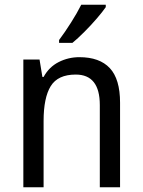

<svg xmlns="http://www.w3.org/2000/svg" viewBox="-20 -837 599 806"><path d="M313 -597Q398 -597 441 -551Q484 -505 484 -406V-51H399V-396Q399 -524 298 -524Q223 -524 193 -475.5Q163 -427 163 -329V-51H78V-587H146L158 -514H163Q186 -556 226.5 -576.5Q267 -597 313 -597ZM424 -807Q411 -788 386.5 -759.5Q362 -731 334 -703Q306 -675 284 -657H228V-669Q252 -701 278 -742Q304 -783 321 -817H424Z"/></svg>

Font: Noto Sans Tamil UI SemiCondensed
Style: Regular
Weight: 400
Width: 4
Designer: Jelle Bosma - Monotype Design Team
Foundry: Monotype Imaging Inc.
Version: Version 2.004; ttfautohint (v1.8.4.7-5d5b)